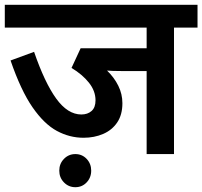

<svg xmlns="http://www.w3.org/2000/svg" viewBox="-20 -642 843 800"><path d="M705 -527V0H591V-346H485Q445 -346 426 -348Q456 -319 473 -284.5Q490 -250 490 -212Q490 -164 468.5 -132Q447 -100 410 -84Q373 -68 328 -68Q270 -68 217 -96.5Q164 -125 115.5 -195Q67 -265 24 -390L122 -426Q166 -298 214 -231.5Q262 -165 319 -165Q345 -165 361.5 -179.5Q378 -194 378 -224Q378 -263 350.5 -297.5Q323 -332 278 -359L316 -441H591V-527H0V-622H803V-527ZM227 69Q227 40 246.5 20Q266 0 294 0Q322 0 341 20Q360 40 360 69Q360 98 341 118Q322 138 294 138Q266 138 246.5 118Q227 98 227 69Z"/></svg>

Font: Noto Sans Devanagari UI SemiBold
Style: Regular
Weight: 600
Designer: Jelle Bosma - Monotype Design Team
Foundry: Monotype Imaging Inc.
Version: Version 2.003; ttfautohint (v1.8.4.7-5d5b)